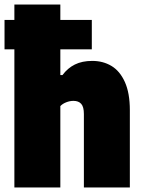

<svg xmlns="http://www.w3.org/2000/svg" viewBox="-20 -828 634 848"><path d="M553.5 -341.5V0H350.5V-324.5Q350.5 -356 338.8 -369.2Q327 -382.5 304.5 -382.5Q288.5 -382.5 272.5 -376.2Q256.5 -370 246.5 -359.5V0H43.5V-610H0V-740H43.5V-808H246.5V-740H385.5V-610H246.5V-496.5H256Q278.5 -527 310.5 -543Q342.5 -559 387.5 -559Q435 -559 472.2 -536.8Q509.5 -514.5 531.5 -465.8Q553.5 -417 553.5 -341.5Z"/></svg>

Font: Encode Sans Semi Condensed Black
Style: Regular
Weight: 900
Width: 4
Designer: Multiple Designers
Foundry: Impallari Type
Version: Version 2.000